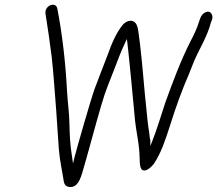

<svg xmlns="http://www.w3.org/2000/svg" viewBox="-20 -725 907 802"><path d="M170 -668C179 -612 188 -551 196 -487C204 -417 209 -332 215 -261C219 -207 222 -150 226 -100C230 -51 240 -11 247 36C250 47 256 54 269 56C303 60 316 25 327 -15C350 -93 354 -113 384 -219C416 -332 418 -336 450 -417C471 -469 481 -502 503 -547L510 -562L512 -547C523 -450 535 -317 544 -222C549 -175 559 -137 562 -90C565 -63 560 -23 575 -15C590 -6 612 -27 623 -41C654 -89 669 -135 691 -203C714 -277 741 -351 769 -415C776 -433 783 -451 790 -468C814 -524 845 -570 861 -631L866 -644C868 -652 868 -658 865 -664C854 -690 823 -670 817 -650L813 -639C805 -611 788 -575 776 -553C735 -472 704 -389 671 -298C656 -253 634 -180 617 -138L608 -115V-138C608 -141 607 -143 606 -146L603 -173C597 -206 594 -246 590 -284C584 -335 574 -466 567 -521C565 -537 564 -551 562 -562C558 -588 558 -614 546 -629C534 -643 512 -641 495 -624C467 -591 447 -545 429 -494C416 -459 389 -392 376 -356C360 -312 303 -114 291 -67L285 -42L280 -77C273 -118 271 -161 270 -209C269 -259 263 -292 260 -345C254 -462 240 -583 220 -686C216 -722 165 -703 170 -668ZM769 -415ZM813 -639ZM603 -173Z"/></svg>

Font: Blanket
Style: LightObl
Weight: 300
Foundry: Cannot Into Space Fonts
Version: Version 0.9